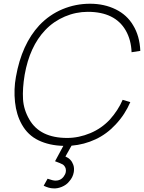

<svg xmlns="http://www.w3.org/2000/svg" viewBox="-20 -786 791 1055"><path d="M654 -237.5 696 -225Q682 -192 662.2 -161.5Q642.5 -131 615.5 -102Q567 -49.5 505 -20.5Q443 8.5 373 14.5L339.5 74Q371.5 87.5 382.5 119Q389 136.5 385.5 159.5Q380.5 188.5 360.5 210.5Q353 220.5 342.5 228Q332 235.5 320 240.5Q308 245.5 295.8 247.8Q283.5 250 272 249Q248.5 248.5 220 234.5L241.5 196Q270.5 206.5 285.5 206.5Q313 206.5 329 185.5Q339 172.5 341.5 159.5Q343.5 149.5 340.5 138.5Q335 124 324.5 117.5Q319 114.5 308.5 110Q298 105.5 282.5 100L328 15.5Q250.5 13.5 191.8 -14.8Q133 -43 100 -102Q70 -155 62.5 -225Q55 -296 67.5 -363.5Q99 -542.5 196 -647Q251.5 -705.5 323.5 -735.5Q395.5 -765.5 475 -765.5Q553 -765.5 616 -734.5Q678 -704 711.5 -647Q747.5 -588.5 751 -506.5L703 -499Q700.5 -567 671 -618.5Q612 -721 462.5 -721Q430 -721 398.2 -714.5Q366.5 -708 336.5 -695.2Q306.5 -682.5 279 -663.8Q251.5 -645 228 -620Q143 -530.5 115.5 -375Q103 -300 106.5 -241Q110 -183 141.5 -129Q200 -28 349 -28Q413 -28 476.5 -54.5Q538.5 -80.5 584.5 -130Q607 -155.5 624.2 -182Q641.5 -208.5 654 -237.5Z"/></svg>

Font: Russisch Sans ExtraLight
Style: Italic
Weight: 200
Width: 4
Italic angle: -10°
Designer: Michael Sharanda (font) & Cristiano Sobral (main changes)
Foundry: Michael Sharanda
Version: Version 2.00;September 8, 2020;FontCreator 13.0.0.2681 64-bi